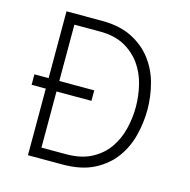

<svg xmlns="http://www.w3.org/2000/svg" viewBox="-103 -801 891 902"><g transform="rotate(15 342.0 -350.0)"><path d="M111 -324H42V-375H111V-700H277H283Q370 -700 430 -669.5Q490 -639 527.5 -589.5Q565 -540 581.5 -477.5Q598 -415 598 -350Q598 -290 582.5 -227.5Q567 -165 530.5 -114.5Q494 -64 432.5 -32Q371 0 279 0H111ZM282 -51Q356 -51 406 -77.5Q456 -104 486 -147Q516 -190 529 -243Q542 -296 542 -350Q542 -403 529 -456.5Q516 -510 486 -552.5Q456 -595 407.5 -622Q359 -649 287 -649H163V-375H333V-324H163V-51Z"/></g></svg>

Font: Transpass ExtraLight
Style: Regular
Weight: 200
Designer: Delve Withrington
Foundry: Delve Fonts
Version: Version 1.001;December 18, 2019;FontCreator 12.0.0.2547 64-b